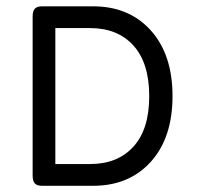

<svg xmlns="http://www.w3.org/2000/svg" viewBox="-20 -600 640 620"><path d="M116.2 -579.6Q99.6 -579.6 92.5 -572Q85.4 -564.5 85.4 -546.4V-33.2Q85.4 -15.1 92.5 -7.6Q99.6 0 116.2 0H280.3Q397 0 467 -77.6Q537.1 -155.3 537.1 -289.6Q537.1 -423.8 467 -501.7Q397 -579.6 280.3 -579.6ZM271 -70.3H158.7V-509.3H271Q359.9 -509.3 410.9 -452.9Q461.9 -396.5 461.9 -289.6Q461.9 -182.6 410.9 -126.5Q359.9 -70.3 271 -70.3Z"/></svg>

Font: Courier Prime Code
Style: Regular
Weight: 400
Designer: Alan Dague-Greene
Foundry: Quote-Unquote Apps
Version: Version 3.18